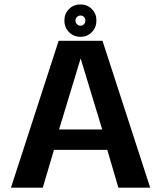

<svg xmlns="http://www.w3.org/2000/svg" viewBox="-20 -864 742 884"><path d="M30.5 0H177L228.5 -174H474L525 0H671.5L452 -676H250ZM252 -268 350.5 -592.5H352L450.5 -268ZM350.5 -694.5Q382 -694.5 403 -716.2Q424 -738 424 -769.5Q424 -801 403 -822.2Q382 -843.5 350.5 -843.5Q318.5 -843.5 297.5 -822.2Q276.5 -801 276.5 -769.5Q276.5 -737.5 297.8 -716Q319 -694.5 350.5 -694.5ZM350.5 -745.5Q341.5 -745.5 334.5 -752.5Q327.5 -759.5 327.5 -769.5Q327.5 -779.5 334.5 -786Q341.5 -792.5 350.5 -792.5Q360 -792.5 366.5 -786Q373 -779.5 373 -769.5Q373 -759.5 366.5 -752.5Q360 -745.5 350.5 -745.5Z"/></svg>

Font: Anybody Thin SemiBold
Style: Regular
Weight: 600
Version: Version 1.113;gftools[0.9.25]